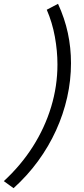

<svg xmlns="http://www.w3.org/2000/svg" viewBox="-102 -800 440 1006"><path d="M-31 186 -82 149Q8 66 70.5 -32.5Q133 -131 166 -240Q199 -349 199 -462Q199 -533 185.5 -607.5Q172 -682 143 -749L202 -780Q237 -704 253.5 -627Q270 -550 270 -469Q270 -379 250 -290Q230 -201 191.5 -116.5Q153 -32 97 44.5Q41 121 -31 186Z"/></svg>

Font: Ubuntu Sans
Style: Italic
Weight: 400
Italic angle: -13.5°
Designer: Dalton Maag Ltd
Foundry: Dalton Maag Ltd
Version: Version 1.006